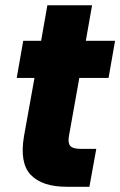

<svg xmlns="http://www.w3.org/2000/svg" viewBox="-20 -714 460 734"><path d="M71.8 -193.8 111.8 -416H43.9L68.8 -558.1H137.2L161.1 -693.8H332L308.1 -558.1H419.9L395 -416H283.2L243.2 -191.9Q239.3 -166.5 249 -155.8Q258.8 -145 287.1 -145H348.1L321.8 0H234.9Q141.6 0 97.9 -45.2Q54.2 -90.3 71.8 -193.8Z"/></svg>

Font: Poppins
Style: Bold Italic
Weight: 700
Italic angle: -10°
Designer: Ninad Kale (Devanagari), Jonny Pinhorn (Latin)
Foundry: Indian Type Foundry
Version: Version 3.200;PS 1.000;hotconv 16.6.54;makeotf.lib2.5.65590